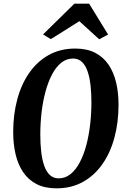

<svg xmlns="http://www.w3.org/2000/svg" viewBox="-20 -1018 692 1048"><path d="M288.5 10Q224.5 10 179.5 -13.2Q134.5 -36.5 106.2 -78.5Q78 -120.5 65 -176.2Q52 -232 52 -296.5Q52 -392.5 74.2 -475.5Q96.5 -558.5 140 -620.8Q183.5 -683 246.5 -718Q309.5 -753 390.5 -753Q454.5 -753 499.5 -729.8Q544.5 -706.5 572.8 -664.5Q601 -622.5 614 -567Q627 -511.5 627 -446.5Q627 -350.5 604.8 -267.5Q582.5 -184.5 539 -122.2Q495.5 -60 432.5 -25Q369.5 10 288.5 10ZM300 -44.5Q336 -44.5 364.8 -67.5Q393.5 -90.5 415 -131Q436.5 -171.5 450.8 -224.5Q465 -277.5 472 -338Q479 -398.5 479 -460.5Q479 -509 474.2 -552Q469.5 -595 458.2 -628Q447 -661 427.5 -679.8Q408 -698.5 379 -698.5Q343 -698.5 314.2 -675.5Q285.5 -652.5 264.2 -612Q243 -571.5 228.5 -518.5Q214 -465.5 207 -405.2Q200 -345 200 -282.5Q200 -234 204.8 -191Q209.5 -148 220.8 -115Q232 -82 251.5 -63.2Q271 -44.5 300 -44.5ZM215 -830 386 -998H466.5L570 -829.5L521.5 -803.5Q494.5 -828 467.2 -853Q440 -878 413 -902.5Q374.5 -878 335.5 -853.2Q296.5 -828.5 257.5 -804.5Z"/></svg>

Font: Merriweather 24pt SemiCondensed
Style: Bold Italic
Weight: 700
Width: 4
Italic angle: -7.8°
Designer: Eben Sorkin
Foundry: Eben Sorkin
Version: Version 2.101